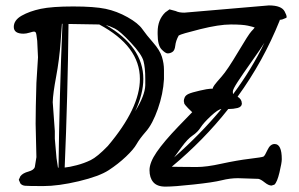

<svg xmlns="http://www.w3.org/2000/svg" viewBox="-20 -692 1112 713"><path d="M802.2 -287.1C751.1 -225.6 692.5 -165.7 626.5 -107.4C630.7 -113.3 640.1 -126.2 654.8 -146.2C669.4 -166.3 683 -180.5 695.6 -189C708.1 -197.4 717.9 -207.4 725.1 -218.8C732.3 -230.1 744.9 -244.2 762.9 -261C781 -277.8 794.1 -286.5 802.2 -287.1ZM961.9 -533.2C930.7 -468.1 891.9 -404.5 845.7 -342.3C845.1 -343.9 844.7 -347.3 844.7 -352.5C844.7 -357.7 850.6 -369.4 862.3 -387.5C874 -405.5 891.9 -431.6 916 -465.6C940.1 -499.6 955.4 -522.1 961.9 -533.2ZM664.6 -645C650.9 -645 640.3 -647 632.8 -650.9L609.4 -657.2L593.8 -646C574.9 -627.8 565.4 -603.5 565.4 -573.2V-565.4C565.4 -537.8 570.2 -518.9 579.8 -508.8C589.4 -498.7 597.1 -493.7 602.8 -493.7C608.5 -493.7 614.3 -495.4 620.1 -499C626 -502.6 629.6 -510.4 630.9 -522.5C632.2 -534.5 636.4 -547 643.6 -560.1C649.4 -564 675.9 -571.8 722.9 -583.5C769.9 -595.2 808 -601.1 837.2 -601.1C866.3 -601.1 887.4 -599.6 900.4 -596.7C913.4 -593.8 921.9 -591.5 925.8 -589.8C924.2 -587.2 920 -582.4 913.3 -575.4C906.7 -568.4 890.1 -542.7 863.8 -498.3C837.4 -453.9 817.2 -423.7 803.2 -408C789.2 -392.2 780.3 -381.6 776.4 -376.2C772.5 -370.8 770.3 -366.4 770 -362.8C768.7 -362.5 765.4 -362.3 760 -362.3C754.6 -362.3 741.9 -360 721.9 -355.5C701.9 -350.9 688.2 -346.9 680.7 -343.5C673.2 -340.1 668.3 -335.8 666 -330.6C663.7 -325.4 662.6 -320.8 662.6 -316.9L664.6 -306.6C666.2 -303.7 670.9 -298.2 678.7 -290L693.8 -275.4L643.1 -223.1C606.6 -185.1 579.5 -153.1 561.8 -127.2C544 -101.3 535.2 -78.9 535.2 -60.1C535.2 -41.2 539.9 -26.3 549.3 -15.4C558.8 -4.5 573.6 1 593.8 1H595.7C616.5 1 650.7 -1.6 698.2 -6.8C747.4 -12 782.4 -17.3 803.2 -22.5C824.1 -27.7 844.1 -30.3 863.3 -30.3L939.9 -27.8C945.8 -26.5 953.5 -22.1 963.1 -14.4C972.7 -6.8 981.1 -2.9 988.3 -2.9L999 -6.3C1005.9 -12.5 1012.1 -27.6 1017.8 -51.5C1023.5 -75.4 1026.4 -91.8 1026.4 -100.6C1026.4 -138.3 1017.6 -157.2 1000 -157.2C988.9 -157.2 980.1 -149.9 973.4 -135.3C966.7 -120.6 961.8 -112.4 958.5 -110.6C955.2 -108.8 938.1 -106 907 -102.3C875.9 -98.6 840.8 -92.4 801.8 -84C765 -75.8 734.7 -71.8 710.9 -71.8H708H707C682.9 -72.1 663.2 -72.3 647.7 -72.3C632.2 -72.3 622.2 -72.4 617.7 -72.8C696.8 -138.5 766.8 -210 827.6 -287.1C840.3 -287.1 851.9 -288.4 862.3 -291C872.7 -293.6 878.1 -299.5 878.4 -308.6H877.9C877.9 -318.4 872.7 -326.5 862.3 -333C925.8 -420.2 977.9 -514.5 1018.6 -615.7C1018.9 -616.7 1019 -617.5 1019 -618.2L1027.8 -619.6L1042.5 -625.5C1043.8 -625.8 1044.4 -627 1044.4 -628.9V-629.4C1044.4 -633.6 1042 -640.3 1037.1 -649.4C1029.3 -664.4 1009.8 -671.9 978.5 -671.9ZM588.9 -432.6C588.9 -448.6 586.3 -464.7 581.3 -481C576.3 -497.2 565.4 -514.8 548.8 -533.7C532.2 -552.6 518.8 -569.3 508.5 -584C498.3 -598.6 480 -613.4 453.6 -628.2C427.2 -643 400.1 -653.3 372.3 -659.2C344.5 -665 304.3 -668 251.7 -668C199.1 -668 159 -665 131.3 -659.2C103.7 -653.3 80.1 -644.9 60.5 -633.8C41 -622.7 31.2 -608.8 31.2 -592C31.2 -575.3 43.3 -566.9 67.4 -566.9C73.9 -566.9 81.4 -568.2 89.8 -570.8C98.3 -573.4 103.8 -574.7 106.2 -574.7C108.6 -574.7 110.8 -573.7 112.5 -571.8C114.3 -569.8 116.2 -559.4 118.2 -540.5L121.1 -479L115.2 -384.3C113.3 -320.1 112.3 -269.5 112.3 -232.4L115.2 -108.4L109.4 -72.3C107.4 -64.5 99.5 -58.7 85.7 -54.9C71.9 -51.2 62 -45.6 56.2 -38.1L55.7 -37.6L49.8 -24.4L55.7 -10.7C59.6 -5.9 65.3 -3 73 -2.2C80.6 -1.4 103.2 -1 140.6 -1C178.1 -1 222.1 -7 272.7 -19C323.3 -31.1 360.4 -44.8 383.8 -60.1C407.2 -75.4 428.5 -92.1 447.8 -110.4C467 -128.6 480.1 -144.1 487.3 -157C494.5 -169.8 506.1 -185.5 522.2 -203.9C538.3 -222.2 553 -250.1 566.2 -287.4C579.3 -324.6 586.9 -361.5 588.9 -397.9ZM519.5 -399.4V-375C518.6 -349.6 506 -317.5 481.9 -278.8C502.1 -321.8 512.2 -361.8 512.2 -398.9C512.2 -478.7 465.8 -545.4 373 -599.1C382.2 -596.8 393.3 -592.4 406.5 -585.9C419.7 -579.4 439.6 -561.8 466.3 -533.2C493 -504.6 508.5 -481.9 512.9 -465.3C517.3 -448.7 519.5 -426.8 519.5 -399.4ZM380.4 -149.9C354.3 -122.9 333.1 -105.4 316.7 -97.4C300.2 -89.4 282.9 -83.1 264.6 -78.4C246.4 -73.6 231.6 -70.8 220.2 -69.8C227.7 -245.9 232.4 -423.7 234.4 -603L348.6 -601.1C449.2 -547.4 499.5 -480 499.5 -398.9C499.5 -326.7 459.8 -243.7 380.4 -149.9ZM175.8 -312.5C176.4 -334.3 180.7 -366 188.5 -407.5C196.3 -449 201.8 -492 205.1 -536.6L210 -603.5H211.9C204.4 -426.4 199.5 -248.4 197.3 -69.3H195.3L189.9 -104.5L183.6 -176.8V-205.1Z"/></svg>

Font: Drukaatie burti
Style: Regular
Weight: 400
Version: Version 0.14.4